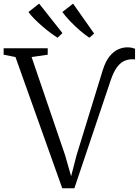

<svg xmlns="http://www.w3.org/2000/svg" viewBox="-36 -1002 751 1030"><path d="M298 8 47 -696 -16.5 -708.5V-743H220V-708.5L133.5 -696L313 -170L345.5 -56.5L374.5 -168.5L515 -625Q530 -673 551.8 -699.8Q573.5 -726.5 598 -737.2Q622.5 -748 646 -748Q663.5 -748 673.5 -745.2Q683.5 -742.5 688.5 -740.5V-683Q688.5 -683.5 684.5 -683.8Q680.5 -684 671.5 -684Q653 -684 632.8 -676Q612.5 -668 593.2 -643.5Q574 -619 557 -569L363 8ZM272.5 -800Q255.5 -810.5 234.2 -826.2Q213 -842 191 -861Q169 -880 149.5 -899.5Q130 -919 116.5 -937.5L174 -982.5L299 -824.5L273.5 -800ZM443 -800Q421 -814.5 394.2 -837.2Q367.5 -860 342 -886.5Q316.5 -913 298.5 -937.5L356 -982.5L469 -822L444 -800Z"/></svg>

Font: Merriweather 60pt Light
Style: Regular
Weight: 300
Version: Version 2.100